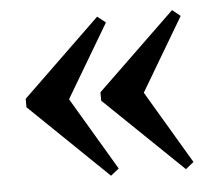

<svg xmlns="http://www.w3.org/2000/svg" viewBox="-39 -470 564 499"><g transform="rotate(-5 243.0 -220.5)"><path d="M115.5 -262.5 253 -30.5 231.5 -13.5 28 -210V-232L231.5 -428.5L253 -411.5L115.5 -179.5ZM310.5 -262.5 448 -30.5 427 -13.5 223 -210V-232L427 -428.5L448 -411.5L310.5 -179.5Z"/></g></svg>

Font: Newsreader 24pt Medium
Style: Regular
Weight: 500
Designer: Hugues Gentile
Foundry: Production Type
Version: Version 1.003